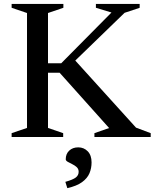

<svg xmlns="http://www.w3.org/2000/svg" viewBox="-20 -695 784 974"><path d="M670 -47.5 744.5 -19.5V0H459V-19.5L533.5 -45.5L282.5 -326H186.5V-374H290.5L545.5 -631.5L466.5 -655.5V-675H688.5V-655.5L612 -630L326.5 -353.5L354.5 -396ZM223.5 -629V-46L300.5 -19.5V0H39V-19.5L117 -46V-629L39 -655.5V-675H301.5V-655.5ZM311.5 227.5Q350.5 216.5 364.8 205.2Q379 194 379 176.5Q379 162 369.2 153Q359.5 144 346.5 137.8Q333.5 131.5 323.5 125.8Q313.5 120 313.5 113Q313.5 85.5 331.2 69Q349 52.5 377 52.5Q405.5 52.5 425 72.5Q444.5 92.5 444.5 129Q444.5 158.5 433.8 184Q423 209.5 396.2 229Q369.5 248.5 321.5 259.5Z"/></svg>

Font: Newsreader 24pt Medium
Style: Regular
Weight: 500
Designer: Hugues Gentile
Foundry: Production Type
Version: Version 1.003